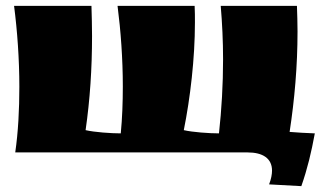

<svg xmlns="http://www.w3.org/2000/svg" viewBox="-20 -520 1094 655"><path d="M825 0C876 0 908 20 908 62C908 75 905 91 898 109L1008 115C1029 55 1042 0 1054 -65C1024 -66 993 -68 968 -70C985 -181 995 -295 995 -413C995 -441 994 -471 993 -500H733C738 -441 741 -379 741 -318C741 -232 736 -146 727 -65C694 -65 637 -69 607 -76C629 -185 645 -321 645 -443C645 -462 645 -482 644 -500H381C392 -415 399 -319 399 -225C399 -171 397 -116 392 -65C359 -65 302 -69 272 -76C287 -180 294 -286 294 -397C294 -431 293 -466 292 -500H28C39 -415 46 -318 46 -224C46 -146 42 -69 32 0Z"/></svg>

Font: Ruslan Display
Style: Regular
Weight: 400
Designer: Denis Masharov, Vladimir Rabdu
Foundry: Denis Masharov, Vladimir Rabdu
Version: Version 1.001